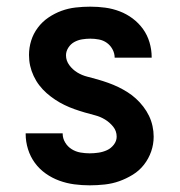

<svg xmlns="http://www.w3.org/2000/svg" viewBox="-20 -548 540 576"><path d="M249 8Q226 8 203 5Q180 2 158 -6Q136 -14 117 -27.5Q98 -41 84.5 -59.5Q71 -78 64 -100.5Q57 -123 57 -146V-148H168V-147Q168 -133 175.5 -120.5Q183 -108 195 -100.5Q207 -93 221 -90.5Q235 -88 249 -88Q262 -88 275.5 -90Q289 -92 301 -97.5Q313 -103 321.5 -114Q330 -125 330 -138Q330 -155 319.5 -168Q309 -181 295 -189.5Q281 -198 265.5 -202Q250 -206 234.5 -210.5Q219 -215 203.5 -220.5Q188 -226 173.5 -233Q159 -240 145.5 -249Q132 -258 120 -268.5Q108 -279 98 -292Q88 -305 81 -320Q74 -335 70.5 -350.5Q67 -366 67 -383Q67 -405 73.5 -426Q80 -447 93.5 -465Q107 -483 125.5 -495.5Q144 -508 164.5 -515.5Q185 -523 207 -525.5Q229 -528 251 -528Q274 -528 296 -525Q318 -522 339 -514Q360 -506 378 -492.5Q396 -479 409 -461Q422 -443 428.5 -421Q435 -399 435 -377V-375H324Q324 -388 317.5 -400Q311 -412 300.5 -419.5Q290 -427 277 -429.5Q264 -432 251 -432Q239 -432 226.5 -430Q214 -428 203 -422Q192 -416 185 -405Q178 -394 178 -382Q178 -366 188 -352.5Q198 -339 212 -330.5Q226 -322 242 -318Q258 -314 273.5 -309.5Q289 -305 304.5 -299.5Q320 -294 334.5 -287Q349 -280 362.5 -271.5Q376 -263 388 -252Q400 -241 410 -228Q420 -215 427 -200.5Q434 -186 437.5 -170Q441 -154 441 -138Q441 -115 433.5 -93.5Q426 -72 412 -54Q398 -36 378.5 -24Q359 -12 338 -4.5Q317 3 294 5.5Q271 8 249 8Z"/></svg>

Font: Iosevka SS18
Style: Bold
Weight: 700
Monospace: yes
Designer: Belleve Invis
Foundry: Belleve Invis
Version: Version 25.1.1; ttfautohint (v1.8.4)